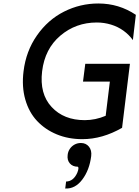

<svg xmlns="http://www.w3.org/2000/svg" viewBox="-20 -780 799 1101"><path d="M535 -651Q415 -651 326 -575.5Q237 -500 221.5 -371Q206 -242 276 -166.5Q346 -91 466 -91Q527 -91 586 -116L610 -312H456L469 -414H725L680 -47Q567 18 452 18Q372 18 305.5 -9.5Q239 -37 192.5 -86.5Q146 -136 125 -209.5Q104 -283 115 -371Q129 -487 192 -577Q255 -667 347.5 -713.5Q440 -760 544 -760Q662 -760 759 -695L742 -550Q720 -581 688 -604Q656 -627 616.5 -639Q577 -651 535 -651ZM444 40Q473 40 490 61Q507 82 503 115Q493 195 452 249.5Q411 304 354 301L359 261Q401 260 423 211Q435 181 426 176Q397 176 380.5 157Q364 138 368 108Q370 89 380.5 73.5Q391 58 407.5 49Q424 40 444 40Z"/></svg>

Font: Orkney Medium
Style: MediumItalic
Weight: 500
Designer: Samuel Oakes and Alfredo Marco Pradil
Foundry: Alfredo Marco Pradil
Version: 1.0; ttfautohint (v1.5)